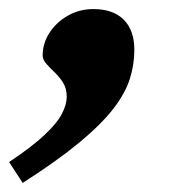

<svg xmlns="http://www.w3.org/2000/svg" viewBox="-92 -209 392 423"><path d="M-72 148Q-21.5 114.5 6.2 88.2Q34 62 44.5 41.5Q55 21 55 4Q55 -14 47 -26.8Q39 -39.5 28.5 -49.5Q18 -59.5 10 -68.5Q2 -77.5 2 -87Q2 -113.5 17 -136.8Q32 -160 57.5 -174.5Q83 -189 113.5 -189Q157.5 -189 180.8 -165.5Q204 -142 204 -99Q204 -67 194 -35.2Q184 -3.5 157.5 30.8Q131 65 82.8 105Q34.5 145 -42 194Z"/></svg>

Font: Newsreader ExtraBold
Style: Italic
Weight: 800
Italic angle: -17°
Designer: Hugues Gentile
Foundry: Production Type
Version: Version 1.003